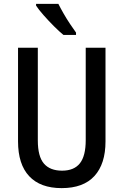

<svg xmlns="http://www.w3.org/2000/svg" viewBox="-20 -960 637 990"><path d="M524 -231Q524 -115 467 -52.5Q410 10 298 10Q188 10 130.5 -51.5Q73 -113 73 -231V-714H175V-236Q175 -153 206.5 -116.5Q238 -80 300 -80Q362 -80 392 -118Q422 -156 422 -237V-714H524ZM281 -940Q292 -918 308 -890Q324 -862 341.5 -836Q359 -810 372 -792V-780H307Q286 -797 258 -825Q230 -853 204.5 -882Q179 -911 166 -931V-940Z"/></svg>

Font: Noto Sans Malayalam Condensed Medium
Style: Regular
Weight: 500
Width: 3
Designer: Jelle Bosma - Monotype Design Team
Foundry: Monotype Imaging Inc.
Version: Version 2.104; ttfautohint (v1.8.4.7-5d5b)